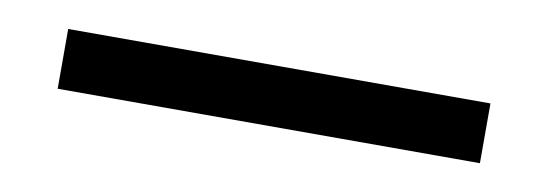

<svg xmlns="http://www.w3.org/2000/svg" viewBox="-25 -47 549 193"><g transform="rotate(10 250.0 49.5)"><path d="M35 80H466V19H35Z"/></g></svg>

Font: Inconsolata
Style: Regular
Weight: 400
Monospace: yes
Designer: Raph Levien, Cyreal, Brenton Simpson
Foundry: Raph Levien, Cyreal, Google
Version: Version 3.100